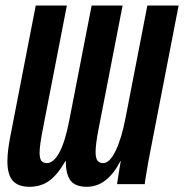

<svg xmlns="http://www.w3.org/2000/svg" viewBox="-20 -679 679 708"><path d="M432.1 -658.7 344.2 -207Q332.5 -147.9 332.5 -118.2Q332.5 -96.2 339.4 -86.9Q346.2 -77.6 360.4 -77.6Q384.3 -77.6 406.2 -122.6Q428.2 -167.5 442.9 -244.1L523.4 -658.7H638.7L532.7 -112.8Q529.3 -96.2 526.1 -77.9Q522.9 -59.6 520.3 -43.2Q517.6 -26.9 515.6 -15.1Q513.7 -3.4 513.7 0H411.6L417 -35.6L425.3 -85.4H424.3Q375.5 9.8 300.3 9.8Q257.3 9.8 240 -13.4Q222.7 -36.6 222.7 -83.5V-85.9H221.7Q191.4 -33.2 160.6 -11.7Q129.9 9.8 89.4 9.8Q46.9 9.8 27.1 -12.5Q7.3 -34.7 7.3 -84.5Q7.3 -121.6 18.1 -176.3L111.8 -658.7H226.6L138.7 -207Q126 -143.1 126 -115.7Q126 -95.2 132.3 -86.4Q138.7 -77.6 152.8 -77.6Q177.7 -77.6 199 -116.9Q220.2 -156.2 235.4 -234.9L317.9 -658.7Z"/></svg>

Font: Liberation Mono
Style: Bold Italic
Weight: 700
Italic angle: -12°
Monospace: yes
Designer: Steve Matteson
Foundry: Ascender Corporation
Version: Version 2.1.5